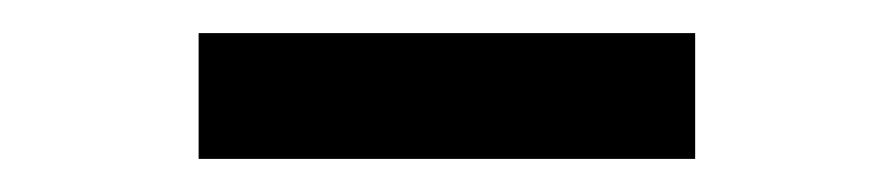

<svg xmlns="http://www.w3.org/2000/svg" viewBox="-20 -738 540 116"><path d="M100 -642V-718H400V-642Z"/></svg>

Font: Iosevka Slab Semibold
Style: Regular
Weight: 600
Monospace: yes
Designer: Belleve Invis
Foundry: Belleve Invis
Version: Version 11.1.1; ttfautohint (v1.8.3)